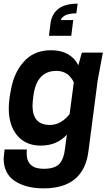

<svg xmlns="http://www.w3.org/2000/svg" viewBox="-27 -818 610 1051"><path d="M212 213Q114 213 53.5 172.5Q-7 132 -7 49L-2 0H120L119 21Q119 106 212 106Q271 106 296.5 80.5Q322 55 329 -5L339 -81Q285 -21 196 -21Q114 -21 67.5 -76Q21 -131 21 -225Q21 -271 35 -337Q52 -421 98 -474Q154 -543 252 -543Q359 -543 402 -461L421 -530H536L508 -380L458 3Q435 213 212 213ZM246 -134Q306 -134 354 -193L377 -367Q368 -388 346 -409Q319 -430 282 -430Q174 -430 156 -295Q151 -258 151 -239Q151 -134 246 -134ZM363 -622H241L248 -678Q258 -798 398 -798L391 -745Q320 -745 305 -708H374Z"/></svg>

Font: Tanohe Sans SemiBold
Style: Italic
Weight: 600
Designer: Village Type and Design LLC & Cristiano Sobral
Foundry: Cooper Hewitt Smithsonian Design Museum
Version: Version 1.00;September 29, 2021;FontCreator 13.0.0.2655 64-b